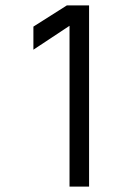

<svg xmlns="http://www.w3.org/2000/svg" viewBox="-20 -687 491 707"><path d="M236 0V-592L103 -504V-589L226 -667H308V0Z"/></svg>

Font: Maven Pro
Style: Regular
Weight: 400
Designer: Joe Prince
Foundry: Joe Prince
Version: Version 2.103